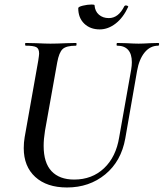

<svg xmlns="http://www.w3.org/2000/svg" viewBox="-20 -815 724 849"><path d="M563 -540Q563 -576 546.5 -594.5Q530 -613 498 -613Q495 -613 495.5 -619Q496 -625 498 -625L540 -624Q574 -622 593 -622Q612 -622 644 -624L680 -625Q684 -625 683.5 -619Q683 -613 680 -613Q644 -613 619.5 -583Q595 -553 586 -501L534 -203Q516 -102 445.5 -44Q375 14 276 14Q187 14 136 -32.5Q85 -79 85 -160Q85 -185 89 -208L149 -546Q153 -572 153 -578Q153 -600 140.5 -606.5Q128 -613 94 -613Q91 -613 91 -619Q91 -625 93 -625L141 -624Q181 -622 203 -622Q231 -622 273 -624L316 -625Q319 -625 318.5 -619Q318 -613 316 -613Q273 -613 257 -598Q241 -583 233 -539L179 -237Q173 -200 173 -170Q173 -95 208 -58Q243 -21 308 -21Q387 -21 440 -71Q493 -121 507 -208L560 -507Q563 -525 563 -540ZM326 -779Q326 -785 346.5 -790Q367 -795 385 -795Q398 -795 398 -792Q400 -765 417.5 -750Q435 -735 461 -735Q504 -735 530 -788Q533 -791 536 -791Q540 -791 544 -789Q548 -787 547 -785Q525 -737 491.5 -711Q458 -685 421 -685Q379 -685 352.5 -710.5Q326 -736 326 -779Z"/></svg>

Font: Cormorant Garamond SemiBold
Style: Italic
Weight: 600
Italic angle: -10°
Designer: Christian Thalmann (Catharsis Fonts)
Foundry: Catharsis Fonts
Version: Version 4.000